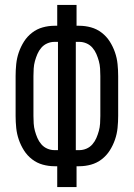

<svg xmlns="http://www.w3.org/2000/svg" viewBox="-20 -755 540 775"><path d="M211 0V-84H200Q176 -84 152.5 -90.5Q129 -97 109.5 -112Q90 -127 77 -147.5Q64 -168 56 -191Q48 -214 45.5 -238.5Q43 -263 43 -287V-448Q43 -472 45.5 -496.5Q48 -521 56 -544Q64 -567 77 -587.5Q90 -608 109.5 -623Q129 -638 152.5 -644.5Q176 -651 200 -651H211V-735H289V-651H300Q324 -651 347.5 -644.5Q371 -638 390.5 -623Q410 -608 423 -587.5Q436 -567 444 -544Q452 -521 454.5 -496.5Q457 -472 457 -448V-287Q457 -263 454.5 -238.5Q452 -214 444 -191Q436 -168 423 -147.5Q410 -127 390.5 -112Q371 -97 347.5 -90.5Q324 -84 300 -84H289V0ZM214 -149V-586H200Q185 -586 171 -580Q157 -574 147 -562.5Q137 -551 131 -537Q125 -523 121 -508.5Q117 -494 116 -478.5Q115 -463 115 -448V-287Q115 -272 116 -256.5Q117 -241 121 -226.5Q125 -212 131 -198Q137 -184 147 -172.5Q157 -161 171 -155Q185 -149 200 -149ZM286 -149H300Q315 -149 329 -155Q343 -161 353 -172.5Q363 -184 369 -198Q375 -212 379 -226.5Q383 -241 384 -256.5Q385 -272 385 -287V-448Q385 -463 384 -478.5Q383 -494 379 -508.5Q375 -523 369 -537Q363 -551 353 -562.5Q343 -574 329 -580Q315 -586 300 -586H286Z"/></svg>

Font: Iosevka Fixed
Style: Regular
Weight: 400
Monospace: yes
Designer: Belleve Invis
Foundry: Belleve Invis
Version: Version 33.2.4